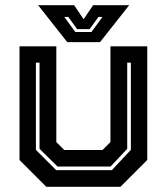

<svg xmlns="http://www.w3.org/2000/svg" viewBox="-20 -718 641 738"><path d="M158 0 55 -103V-540H196.5V-172L227 -141.5H374L404.5 -172V-540H546V-103L443 0ZM196 -64H410L483 -142V-477H469V-146L405 -78H201L132 -146V-477H118V-142ZM238.5 -556 126.5 -698H265L301.5 -644L338 -698H476.5L364.5 -556ZM269.5 -595H331.5L374 -653H358.5L324.5 -606H276.5L242.5 -653H227Z"/></svg>

Font: Tourney Thin
Style: Regular
Weight: 100
Designer: Tyler Finck
Foundry: Etcetera Type Co
Version: Version 1.015